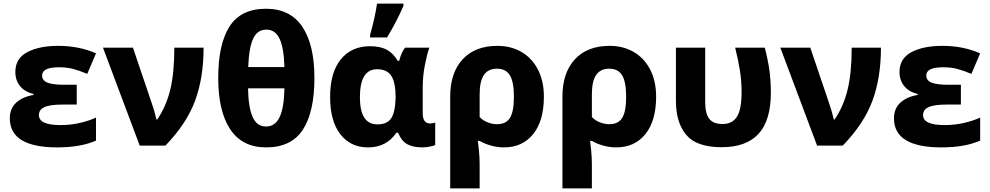

<svg xmlns="http://www.w3.org/2000/svg" viewBox="-20 -816 5550 1076"><path d="M410 -230H332Q259 -230 228.5 -215.5Q198 -201 198 -171Q198 -115 319 -115Q375 -115 427 -127Q479 -139 518 -157V-28Q432 10 301 10Q35 10 35 -153Q35 -207 70 -240Q105 -273 168 -284V-289Q119 -301 92.5 -333.5Q66 -366 66 -413Q66 -488 132.5 -523.5Q199 -559 306 -559Q423 -559 518 -517L469 -402Q426 -420 390.5 -429.5Q355 -439 312 -439Q263 -439 239.5 -427.5Q216 -416 216 -393Q216 -365 245.5 -353Q275 -341 341 -341H410Z M725 -549 829 -242Q845 -197 857 -146H861Q911 -219 934 -313Q957 -407 957 -549H1121Q1121 -381 1073.5 -252Q1026 -123 907 0H763L557 -549Z M1471 10Q1338 10 1270.5 -91Q1203 -192 1203 -379Q1203 -569 1266.5 -668Q1330 -767 1471 -767Q1606 -767 1674 -666.5Q1742 -566 1742 -379Q1742 -189 1677.5 -89.5Q1613 10 1471 10ZM1371 -440H1574Q1571 -547 1547 -598.5Q1523 -650 1473 -650Q1422 -650 1398.5 -599Q1375 -548 1371 -440ZM1574 -321H1370Q1372 -213 1396 -160Q1420 -107 1471 -107Q1522 -107 1547 -159.5Q1572 -212 1574 -321Z M1830 -272Q1830 -410 1890 -483.5Q1950 -557 2054 -557Q2111 -557 2148 -537Q2185 -517 2209 -475H2217Q2230 -524 2250 -549H2386Q2372 -508 2360.5 -448Q2349 -388 2349 -325V-182Q2349 -124 2390 -124Q2398 -124 2406 -125.5Q2414 -127 2419 -129V-3Q2412 1 2389 5.5Q2366 10 2349 10Q2294 10 2262 -8Q2230 -26 2211 -72H2201Q2146 10 2042 10Q1945 10 1887.5 -63.5Q1830 -137 1830 -272ZM2197 -267V-273Q2197 -352 2173.5 -390Q2150 -428 2093 -428Q1997 -428 1997 -271Q1997 -119 2095 -119Q2150 -119 2172.5 -153.5Q2195 -188 2197 -267ZM2054 -621Q2065 -658 2076.5 -708.5Q2088 -759 2093 -796H2241V-783Q2204 -697 2149 -606H2054Z M2804 10Q2768 10 2732 0Q2696 -10 2669 -26H2658Q2660 -14 2664 27Q2668 68 2668 104V240H2503V-274Q2503 -408 2572.5 -483.5Q2642 -559 2768 -559Q2843 -559 2902 -525Q2961 -491 2994.5 -426.5Q3028 -362 3028 -274Q3028 -139 2968 -64.5Q2908 10 2804 10ZM2668 -287V-160Q2686 -141 2712.5 -130.5Q2739 -120 2766 -120Q2816 -120 2838 -155.5Q2860 -191 2860 -274Q2860 -357 2837.5 -394Q2815 -431 2765 -431Q2716 -431 2692 -396Q2668 -361 2668 -287Z M3433 10Q3397 10 3361 0Q3325 -10 3298 -26H3287Q3289 -14 3293 27Q3297 68 3297 104V240H3132V-274Q3132 -408 3201.5 -483.5Q3271 -559 3397 -559Q3472 -559 3531 -525Q3590 -491 3623.5 -426.5Q3657 -362 3657 -274Q3657 -139 3597 -64.5Q3537 10 3433 10ZM3297 -287V-160Q3315 -141 3341.5 -130.5Q3368 -120 3395 -120Q3445 -120 3467 -155.5Q3489 -191 3489 -274Q3489 -357 3466.5 -394Q3444 -431 3394 -431Q3345 -431 3321 -396Q3297 -361 3297 -287Z M3768 -250V-549H3932V-244Q3932 -179 3955 -150Q3978 -121 4029 -121Q4084 -121 4110 -162Q4136 -203 4136 -301Q4136 -361 4127 -418.5Q4118 -476 4100 -549H4266Q4284 -479 4292 -421.5Q4300 -364 4300 -297Q4300 -141 4231 -66Q4162 9 4024 9Q3884 9 3826 -60Q3768 -129 3768 -250Z M4521 -549 4625 -242Q4641 -197 4653 -146H4657Q4707 -219 4730 -313Q4753 -407 4753 -549H4917Q4917 -381 4869.5 -252Q4822 -123 4703 0H4559L4353 -549Z M5365 -230H5287Q5214 -230 5183.5 -215.5Q5153 -201 5153 -171Q5153 -115 5274 -115Q5330 -115 5382 -127Q5434 -139 5473 -157V-28Q5387 10 5256 10Q4990 10 4990 -153Q4990 -207 5025 -240Q5060 -273 5123 -284V-289Q5074 -301 5047.5 -333.5Q5021 -366 5021 -413Q5021 -488 5087.5 -523.5Q5154 -559 5261 -559Q5378 -559 5473 -517L5424 -402Q5381 -420 5345.5 -429.5Q5310 -439 5267 -439Q5218 -439 5194.5 -427.5Q5171 -416 5171 -393Q5171 -365 5200.5 -353Q5230 -341 5296 -341H5365Z"/></svg>

Font: Noto Sans UI ExtraBold
Style: Regular
Weight: 800
Designer: Monotype Design Team
Foundry: Monotype Imaging Inc.
Version: Version 1.001